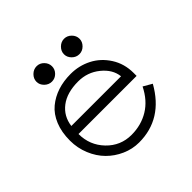

<svg xmlns="http://www.w3.org/2000/svg" viewBox="-150 -734 899 899"><g transform="rotate(-45 300.0 -284.0)"><path d="M202.1 -478Q181.2 -478 165.5 -493.4Q149.9 -508.8 149.9 -528.8Q149.9 -548.8 165.5 -564.5Q181.2 -580.1 202.1 -580.1Q222.7 -580.1 237.8 -564.7Q252.9 -549.3 252.9 -528.8Q252.9 -508.3 237.8 -493.2Q222.7 -478 202.1 -478ZM383.8 -478Q362.8 -478 347.4 -493.4Q332 -508.8 332 -528.8Q332 -548.8 347.7 -564.5Q363.3 -580.1 383.8 -580.1Q404.3 -580.1 419.7 -564.7Q435.1 -549.3 435.1 -528.8Q435.1 -508.8 419.7 -493.4Q404.3 -478 383.8 -478ZM65.9 -223.1Q65.9 -279.3 83.5 -322Q101.1 -364.7 132.1 -390.4Q163.1 -416 202.6 -429Q242.2 -441.9 289.1 -441.9Q344.2 -441.9 392.1 -417.5Q439.9 -393.1 470.5 -345.2Q501 -297.4 501 -236.8V-216.8H116.2Q116.2 -142.6 166.5 -90.3Q216.8 -38.1 289.1 -38.1Q353.5 -38.1 404.3 -69.1Q455.1 -100.1 485.8 -162.1L528.8 -137.2Q444.8 12.2 289.1 12.2Q245.1 12.2 204.3 -5.9Q163.6 -23.9 133.1 -54.7Q102.5 -85.4 84.2 -129.6Q65.9 -173.8 65.9 -223.1ZM448.2 -267.1Q442.9 -316.9 396.5 -354.5Q350.1 -392.1 289.1 -392.1Q214.8 -392.1 170.7 -358.4Q126.5 -324.7 119.1 -267.1Z"/></g></svg>

Font: Compagnon Roman
Style: Regular
Weight: 400
Designer: Juliette Duhe, Lea Pradine
Foundry: Velvetyne Type Foundry
Version: Version 1.000;PS 001.000;hotconv 1.0.88;makeotf.lib2.5.64775